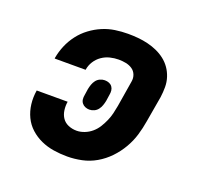

<svg xmlns="http://www.w3.org/2000/svg" viewBox="-101 -650 802 770"><g transform="rotate(20 300.0 -265.0)"><path d="M259 8Q229 8 200.5 3.5Q172 -1 146.5 -12.5Q121 -24 100.5 -42.5Q80 -61 68 -86Q56 -111 52.5 -140Q49 -169 54 -199H186Q183 -181 185.5 -162.5Q188 -144 197.5 -130Q207 -116 223.5 -109Q240 -102 259 -102Q275 -102 292 -108.5Q309 -115 323 -127Q337 -139 346.5 -154.5Q356 -170 363 -186Q370 -202 374 -218.5Q378 -235 381 -252L399 -362Q402 -378 396.5 -392Q391 -406 379 -414Q367 -422 352 -425Q337 -428 321 -428Q303 -428 284.5 -423.5Q266 -419 250 -408Q234 -397 223.5 -380.5Q213 -364 210 -345Q210 -345 210 -344.5Q210 -344 210 -344H78Q78 -345 78 -346Q78 -347 78 -347Q83 -375 94 -401Q105 -427 122.5 -450Q140 -473 163.5 -490.5Q187 -508 213 -519Q239 -530 266.5 -534Q294 -538 321 -538Q343 -538 364.5 -536Q386 -534 406.5 -529Q427 -524 446 -515.5Q465 -507 481 -494.5Q497 -482 508.5 -465.5Q520 -449 526.5 -429Q533 -409 533 -387.5Q533 -366 530 -344L511 -234Q506 -203 497 -173Q488 -143 471.5 -114.5Q455 -86 432 -62Q409 -38 380.5 -21.5Q352 -5 320.5 1.5Q289 8 259 8ZM278 -199Q269 -199 260.5 -202.5Q252 -206 246.5 -213Q241 -220 240 -229Q239 -238 241 -248L245 -275Q247 -285 250.5 -295Q254 -305 260.5 -313.5Q267 -322 277 -326.5Q287 -331 297 -331Q307 -331 315.5 -327.5Q324 -324 329 -317Q334 -310 335 -301Q336 -292 334 -282L330 -255Q328 -245 324.5 -235Q321 -225 314.5 -216.5Q308 -208 298 -203.5Q288 -199 278 -199Z"/></g></svg>

Font: Iosevka Curly XBdEx
Style: Italic
Weight: 800
Width: 7
Italic angle: -9°
Monospace: yes
Designer: Belleve Invis
Foundry: Belleve Invis
Version: Version 11.1.0; ttfautohint (v1.8.3)